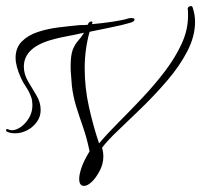

<svg xmlns="http://www.w3.org/2000/svg" viewBox="-28 -552 658 628"><path d="M247 56Q231 56 231 33Q231 19 238.5 -3.5Q246 -26 265 -57Q256 -101 243.5 -136.5Q231 -172 221 -204.5Q211 -237 207 -272Q206 -290 204.5 -305Q203 -320 203 -333Q203 -372 210 -389.5Q217 -407 227 -418Q237 -429 247 -445Q216 -438 189 -433Q162 -428 149 -424Q50 -399 50 -334Q50 -309 64 -285.5Q78 -262 91.5 -239.5Q105 -217 105 -192Q105 -170 92 -152.5Q79 -135 60 -125.5Q41 -116 22 -116Q15 -116 8.5 -117Q2 -118 -4 -121Q-8 -122 -8 -126Q-8 -133 1 -128Q7 -126 11 -126Q25 -126 40.5 -137Q56 -148 67 -166.5Q78 -185 78 -208Q78 -215 77 -222.5Q76 -230 73 -237Q67 -253 57.5 -267Q48 -281 41 -296Q23 -335 23 -363Q23 -396 43.5 -416.5Q64 -437 96 -447.5Q128 -458 164.5 -462.5Q201 -467 234 -470Q240 -470 246 -470Q252 -470 259 -471Q259 -472 259.5 -472Q260 -472 260 -473Q262 -480 269 -481.5Q276 -483 274 -476Q273 -475 273 -473Q307 -476 340.5 -481Q374 -486 393 -492Q396 -493 402 -493Q412 -493 412 -488Q412 -481 396 -477Q373 -470 337.5 -463Q302 -456 265 -448Q249 -390 249 -329Q249 -265 263 -202Q277 -139 296 -83Q324 -116 361.5 -153.5Q399 -191 438.5 -233Q478 -275 511.5 -319Q545 -363 566 -408.5Q587 -454 587 -500Q587 -505 587 -511Q587 -517 586 -522V-523Q586 -529 593 -531.5Q600 -534 602 -528Q606 -516 608 -504.5Q610 -493 610 -481Q610 -433 584.5 -384Q559 -335 519 -288.5Q479 -242 436.5 -200.5Q394 -159 358.5 -125.5Q323 -92 306 -69Q310 -54 310 -40Q310 -17 299 5Q286 30 272 43Q258 56 247 56Z"/></svg>

Font: Grey Qo
Style: Regular
Weight: 400
Designer: Robert E. Leuschke
Foundry: Robert E. Leuschke
Version: Version 2.010